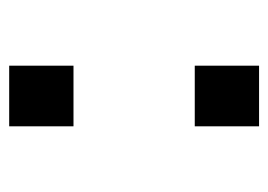

<svg xmlns="http://www.w3.org/2000/svg" viewBox="-103 -481 584 418"><g transform="rotate(90 189.0 -272.0)"><path d="M123 -404H255V-544H123ZM123 0H255V-140H123Z"/></g></svg>

Font: Plus Jakarta Sans
Style: Bold
Weight: 700
Designer: Gumpita Rahayu
Foundry: Tokotype
Version: Version 2.004; ttfautohint (v1.8.3)